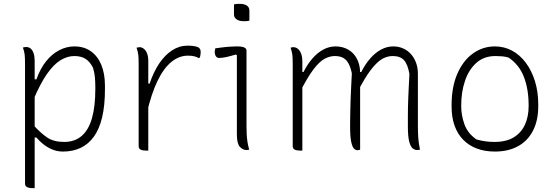

<svg xmlns="http://www.w3.org/2000/svg" viewBox="-20 -777 2890 997"><path d="M99 -530Q102 -531 104.5 -531.5Q107 -532 110 -532.5Q113 -533 115 -533Q129 -533 139 -525Q149 -517 154.5 -500.5Q160 -484 160 -460Q160 -374 160 -292.5Q160 -211 160 -130Q160 -49 160 32.5Q160 114 160 200Q159 200 157 200Q155 200 153.5 200Q152 200 150 200Q139 200 130 198Q121 196 115.5 191Q110 186 110 177Q110 97 110 20Q110 -57 110 -133Q110 -209 110 -286Q110 -363 110 -443Q110 -478 108 -494Q106 -510 99 -530ZM366 -536Q416 -536 451.5 -511Q487 -486 506 -440.5Q525 -395 525 -331V-314Q525 -230 510.5 -168.5Q496 -107 467.5 -67.5Q439 -28 398.5 -9Q358 10 307 10Q277 10 251 -1Q225 -12 204.5 -28.5Q184 -45 169 -63H153V-128Q193 -84 226.5 -62Q260 -40 313 -40Q368 -40 404 -71Q440 -102 457.5 -163Q475 -224 475 -315V-324Q475 -349 473 -374Q471 -399 463 -425Q447 -457 424 -471.5Q401 -486 366 -486Q330 -486 294.5 -464.5Q259 -443 224 -393Q189 -343 153 -258V-365H169Q189 -421 219.5 -459Q250 -497 288 -516.5Q326 -536 366 -536Z M742 -343H757Q777 -403 806.5 -447Q836 -491 873.5 -515.5Q911 -540 954 -540Q978 -540 994 -536.5Q1010 -533 1015 -527Q1019 -523 1020.5 -518Q1022 -513 1022 -506Q1022 -502 1021.5 -498Q1021 -494 1020.5 -490.5Q1020 -487 1019 -483Q1018 -479 1016 -476H1010Q1003 -481 989.5 -484.5Q976 -488 956 -488Q910 -488 870 -455.5Q830 -423 798 -357Q766 -291 742 -188ZM750 5Q749 5 747 5Q745 5 743.5 5Q742 5 740 5Q732 5 724.5 4Q717 3 711.5 0.5Q706 -2 703 -6.5Q700 -11 700 -18Q700 -60 700 -102.5Q700 -145 700 -187.5Q700 -230 700 -272.5Q700 -315 700 -357.5Q700 -400 700 -442Q700 -477 698 -493Q696 -509 689 -529Q692 -530 694.5 -530.5Q697 -531 700 -531.5Q703 -532 705 -532Q716 -532 726.5 -524Q737 -516 743.5 -500Q750 -484 750 -459Q750 -412 750 -366Q750 -320 750 -273.5Q750 -227 750 -180.5Q750 -134 750 -88Q750 -42 750 5Z M1210 -80Q1210 -115 1210 -156Q1210 -197 1210 -241Q1210 -285 1210 -328.5Q1210 -372 1210 -413.5Q1210 -455 1210 -490L1205 -494Q1194 -491 1182 -487.5Q1170 -484 1158.5 -481.5Q1147 -479 1137 -477.5Q1127 -476 1118 -476Q1107 -476 1101 -485Q1095 -494 1095 -508Q1095 -513 1096 -517.5Q1097 -522 1098 -526Q1111 -528 1123.5 -529.5Q1136 -531 1148.5 -532.5Q1161 -534 1172.5 -534.5Q1184 -535 1194 -535.5Q1204 -536 1213 -536Q1227 -536 1237.5 -534Q1248 -532 1254 -527Q1260 -522 1260 -513Q1260 -468 1260 -418.5Q1260 -369 1260 -318.5Q1260 -268 1260 -218.5Q1260 -169 1260 -124Q1260 -101 1261 -80.5Q1262 -60 1265 -40.5Q1268 -21 1274 0Q1270 1 1266.5 1.5Q1263 2 1259 2Q1241 2 1225.5 -14.5Q1210 -31 1210 -80ZM1195 -754Q1198 -755 1201.5 -755.5Q1205 -756 1208.5 -756.5Q1212 -757 1216.5 -757Q1221 -757 1225 -757Q1249 -757 1262 -748Q1275 -739 1275 -722V-670Q1272 -669 1268.5 -668.5Q1265 -668 1261.5 -667.5Q1258 -667 1254 -667Q1250 -667 1245 -667Q1222 -667 1208.5 -676.5Q1195 -686 1195 -702Z M2161 0Q2160 0 2158 0.5Q2156 1 2153 1.5Q2150 2 2145 2Q2134 2 2123 -6.5Q2112 -15 2105 -41.5Q2098 -68 2098 -120Q2098 -149 2098 -173.5Q2098 -198 2098.5 -221Q2099 -244 2100 -269Q2101 -294 2102.5 -324Q2104 -354 2106 -393Q2097 -444 2077.5 -465Q2058 -486 2019 -486Q1992 -486 1965.5 -471.5Q1939 -457 1907 -416Q1875 -375 1833 -293V-403H1856Q1876 -443 1902 -473Q1928 -503 1958.5 -519.5Q1989 -536 2022 -536Q2050 -536 2073.5 -525.5Q2097 -515 2114 -496Q2131 -477 2140.5 -451Q2150 -425 2150 -394Q2150 -370 2150 -339Q2150 -308 2150 -273Q2150 -238 2150 -200.5Q2150 -163 2150 -124Q2150 -89 2152 -60.5Q2154 -32 2161 0ZM1850 0Q1848 1 1846 1.5Q1844 2 1841.5 2.5Q1839 3 1836 3Q1826 3 1817.5 -6Q1809 -15 1803.5 -41.5Q1798 -68 1798 -120Q1798 -149 1798.5 -173.5Q1799 -198 1799.5 -221.5Q1800 -245 1801 -270.5Q1802 -296 1803.5 -326.5Q1805 -357 1807 -396Q1801 -426 1790.5 -446Q1780 -466 1763 -476Q1746 -486 1718 -486Q1693 -486 1666 -472Q1639 -458 1607.5 -416.5Q1576 -375 1535 -294V-403H1556Q1576 -443 1602 -473Q1628 -503 1658.5 -519.5Q1689 -536 1722 -536Q1750 -536 1773.5 -526.5Q1797 -517 1814 -499Q1831 -481 1840.5 -455.5Q1850 -430 1850 -397Q1850 -356 1850 -309.5Q1850 -263 1850 -212Q1850 -161 1850 -107.5Q1850 -54 1850 0ZM1550 5Q1549 5 1547.5 5Q1546 5 1545 5Q1544 5 1542.5 5Q1541 5 1540 5Q1532 5 1524.5 4Q1517 3 1511.5 0.5Q1506 -2 1503 -6.5Q1500 -11 1500 -18Q1500 -89 1500 -159.5Q1500 -230 1500 -301Q1500 -372 1500 -442Q1500 -477 1498 -493Q1496 -509 1489 -529Q1491 -530 1493 -530.5Q1495 -531 1497 -531.5Q1499 -532 1501 -532Q1503 -532 1505 -532Q1513 -532 1521 -527.5Q1529 -523 1535.5 -514Q1542 -505 1546 -491.5Q1550 -478 1550 -459Q1550 -382 1550 -304.5Q1550 -227 1550 -150Q1550 -73 1550 5Z M2550 -536Q2598 -536 2639 -514Q2680 -492 2710.5 -451Q2741 -410 2758 -355Q2775 -300 2775 -234V-226Q2775 -151 2747.5 -98Q2720 -45 2669.5 -17.5Q2619 10 2550 10Q2498 10 2456.5 -5.5Q2415 -21 2385.5 -51Q2356 -81 2340.5 -124.5Q2325 -168 2325 -223V-231Q2325 -326 2355 -394.5Q2385 -463 2436 -499.5Q2487 -536 2550 -536ZM2553 -486Q2493 -486 2453.5 -450.5Q2414 -415 2394.5 -357Q2375 -299 2375 -231V-225Q2375 -179 2391.5 -132Q2408 -85 2454 -53Q2479 -46 2501.5 -43Q2524 -40 2547 -40Q2609 -40 2648 -64Q2687 -88 2706 -130Q2725 -172 2725 -225V-231Q2725 -314 2700.5 -377.5Q2676 -441 2621 -478Q2605 -483 2588 -484.5Q2571 -486 2553 -486Z"/></svg>

Font: Recursive Casual Light
Style: Regular
Weight: 300
Version: Version 1.047